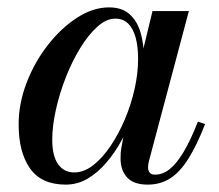

<svg xmlns="http://www.w3.org/2000/svg" viewBox="-20 -490 594 520"><path d="M158 10Q92 10 61.2 -34Q30.5 -78 30.5 -152.5Q30.5 -210 52.2 -266.2Q74 -322.5 110 -368.5Q146 -414.5 189 -442.2Q232 -470 275.5 -470Q310.5 -470 331.2 -451.2Q352 -432.5 361 -400.8Q370 -369 370 -331Q370 -299 363 -261.5Q356 -224 342.8 -185.8Q329.5 -147.5 310.8 -112.5Q292 -77.5 268.2 -49.8Q244.5 -22 217 -6Q189.5 10 158 10ZM181 -23Q207 -23 232 -42.2Q257 -61.5 279 -94Q301 -126.5 318 -166.5Q335 -206.5 344.5 -249Q354 -291.5 354 -330.5Q354 -363.5 347.5 -387.8Q341 -412 327.5 -425.8Q314 -439.5 292 -439.5Q268 -439.5 243.8 -417.8Q219.5 -396 197.5 -360.2Q175.5 -324.5 158.5 -281.2Q141.5 -238 131.5 -193.5Q121.5 -149 121.5 -111.5Q121.5 -68 137.2 -45.5Q153 -23 181 -23ZM380 10Q342 10 324.2 -9.5Q306.5 -29 306.5 -61Q306.5 -70 307 -76.8Q307.5 -83.5 308.5 -88.5L323 -168L348.5 -246L363 -336L393 -460H491.5L383 -52.5Q381 -44.5 381 -36.5Q381 -28.5 385.2 -22.8Q389.5 -17 400 -17Q420.5 -17 439 -31.5Q457.5 -46 476.5 -77.2Q495.5 -108.5 516 -160.5L535.5 -154Q513 -96.5 490.2 -60.2Q467.5 -24 441 -7Q414.5 10 380 10Z"/></svg>

Font: Bodoni Moda 11pt Medium
Style: Italic
Weight: 500
Italic angle: -13°
Designer: Owen Earl
Foundry: indestructible type
Version: Version 2.004